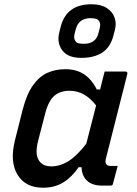

<svg xmlns="http://www.w3.org/2000/svg" viewBox="-20 -869 640 899"><path d="M285 -545Q338 -545 374 -521Q410 -497 433 -450H449Q453 -468 458 -487.5Q463 -507 470 -534H567Q579 -534 576 -522Q551 -423 525 -320.5Q499 -218 476 -127Q467 -92 498 -92H531Q526 -72 520 -50.5Q514 -29 509 -9Q508 0 498 0H458Q412 0 387.5 -23Q363 -46 362 -86H348Q317 -40 276.5 -15Q236 10 182 10Q99 10 62 -51Q25 -112 50 -212L86 -355Q105 -429 135 -470.5Q165 -512 203 -528.5Q241 -545 285 -545ZM170 -108Q187 -90 220 -90Q260 -90 299 -113.5Q338 -137 384 -196Q396 -241 407 -285.5Q418 -330 430 -375Q405 -408 374 -426Q343 -444 305 -444Q262 -444 234.5 -420.5Q207 -397 192 -339L158 -208Q140 -137 170 -108ZM408 -849Q453 -849 480 -831.5Q507 -814 516.5 -786.5Q526 -759 518 -729L511 -702Q497 -648 459 -623Q421 -598 360 -598Q298 -598 271.5 -633.5Q245 -669 258 -719L265 -747Q293 -849 408 -849ZM404 -784Q349 -784 335 -733L330 -714Q323 -689 334 -675Q339 -668 349.5 -666Q360 -664 373 -664Q429 -664 441 -714L446 -733Q453 -758 444 -770Q439 -778 428.5 -781Q418 -784 404 -784Z"/></svg>

Font: Recursive Mn Lnr St Med
Style: Italic
Weight: 500
Italic angle: -15°
Monospace: yes
Version: Version 1.079;hotconv 1.0.112;makeotfexe 2.5.65598; ttfautoh